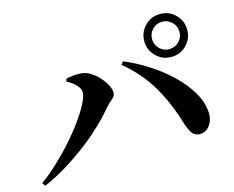

<svg xmlns="http://www.w3.org/2000/svg" viewBox="-97 -898 1195 979"><g transform="rotate(-15 500.0 -408.5)"><path d="M819.6 -529.1Q772.4 -529.1 739.3 -562.2Q706.2 -595.3 706.2 -642.5Q706.2 -689.7 739.3 -722.8Q772.4 -755.9 819.6 -755.9Q866.8 -755.9 899.9 -722.8Q933 -689.7 933 -642.5Q933 -595.3 899.9 -562.2Q866.8 -529.1 819.6 -529.1ZM16.2 -77.9Q62.8 -111.8 109.1 -155.3Q155.4 -198.8 195.9 -244.9Q236.5 -291.1 267.8 -335.1Q299.2 -379.1 317.4 -414.8Q335.6 -450.6 335.6 -471.6Q335.6 -486.3 326.8 -499.5Q317.9 -512.7 303.2 -524.7Q288.6 -536.8 269.5 -546.1L273.4 -561Q288.5 -564.4 309.8 -566.8Q331.1 -569.2 350.2 -567.6Q376.1 -566.2 400.4 -551.3Q424.7 -536.4 444.4 -514.5Q464.1 -492.5 475.6 -470.2Q487.1 -448 487.1 -431Q487.1 -411.7 468.6 -397.3Q450 -382.8 433.4 -363.2Q401.3 -324.3 356.7 -281.9Q312.1 -239.6 258.3 -198.8Q204.5 -158 145.8 -122.3Q87.2 -86.7 27.8 -61ZM861.5 -111.7Q830.7 -111 816.1 -133.8Q801.5 -156.6 790.2 -194.6Q758.1 -301.3 705.7 -391.1Q653.3 -480.9 562.8 -556.2L574.7 -571.6Q638.3 -545.3 700.5 -505.4Q762.7 -465.6 813.7 -416.5Q864.7 -367.4 895.9 -314Q927.1 -260.5 929.8 -206.1Q931.3 -181.6 922.5 -159.9Q913.6 -138.2 898.1 -125.3Q882.6 -112.5 861.5 -111.7ZM819.6 -570.1Q849.7 -570.1 870.9 -591.3Q892 -612.4 892 -642.5Q892 -672.6 870.9 -693.8Q849.7 -715 819.6 -715Q789.5 -715 768.3 -693.8Q747.2 -672.6 747.2 -642.5Q747.2 -612.4 768.3 -591.3Q789.5 -570.1 819.6 -570.1Z"/></g></svg>

Font: Noto Serif HK ExtraLight
Style: Regular
Weight: 200
Designer: Ryoko NISHIZUKA 西塚涼子 (kana & ideographs); Frank Grießhammer (Latin, Greek & Cyrillic); Wenlong ZHANG 张文龙 (bopomofo); San
Foundry: Adobe
Version: Version 2.002-H1;hotconv 1.1.0;makeotfexe 2.6.0